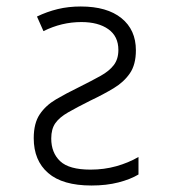

<svg xmlns="http://www.w3.org/2000/svg" viewBox="-20 -562 540 592"><path d="M262 10Q173 10 128.5 -28.5Q84 -67 84 -136Q84 -182 102.5 -209.5Q121 -237 152.5 -255.5Q184 -274 223 -293Q263 -313 290 -328Q317 -343 331 -361.5Q345 -380 345 -408Q345 -450 314 -472Q283 -494 231 -494Q170 -494 114 -466L94 -511Q125 -526 158 -534Q191 -542 229 -542Q310 -542 354.5 -506Q399 -470 399 -407Q399 -363 380.5 -336Q362 -309 330.5 -290Q299 -271 259 -252Q217 -231 190 -215.5Q163 -200 150.5 -182Q138 -164 138 -135Q138 -91 165.5 -65Q193 -39 259 -39Q301 -39 338.5 -49.5Q376 -60 407 -78V-24Q382 -9 345 0.5Q308 10 262 10Z"/></svg>

Font: Noto Sans Mono ExtraCondensed Light
Style: Regular
Weight: 300
Width: 2
Designer: Monotype Design Team
Foundry: Monotype Imaging Inc.
Version: Version 2.014; ttfautohint (v1.8.4.7-5d5b)